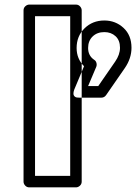

<svg xmlns="http://www.w3.org/2000/svg" viewBox="-20 -787 590 832"><path d="M82 0V-742.2Q82 -752.9 89.8 -760Q97.7 -767.1 106.9 -767.1H309.1Q319.8 -767.1 326.9 -759.3Q334 -751.5 334 -742.2V0Q334 10.7 326.2 17.8Q318.4 24.9 309.1 24.9H106.9Q96.2 24.9 89.1 17.1Q82 9.3 82 0ZM131.8 -24.9H284.2V-716.8H131.8ZM301.8 -398.9Q295.4 -380.4 300.5 -372.6Q305.7 -364.7 315.4 -364.3L325.2 -363.8H418.9Q432.1 -363.8 439.9 -375L521 -492.2Q549.8 -534.2 549.8 -580.1Q549.8 -634.3 515.1 -666.3Q480.5 -698.2 432.1 -698.2Q380.9 -698.2 346.4 -664.3Q312 -630.4 312 -579.1Q312 -532.2 344.2 -500ZM361.8 -414.1 397 -497.1Q400.4 -505.4 397.9 -514.4Q395.5 -523.4 388.2 -527.8Q361.8 -545.4 361.8 -579.1Q361.8 -609.9 381.3 -628.9Q400.9 -647.9 432.1 -647.9Q461.4 -647.9 480.7 -630.1Q500 -612.3 500 -580.1Q500 -550.3 479 -520L405.8 -414.1Z"/></svg>

Font: Trueno ExtraBold Outline
Style: Regular
Weight: 800
Width: 6
Designer: Julieta Ulanovsky
Foundry: Julieta Ulanovsky
Version: Version 3.001b | FøM Fix